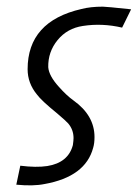

<svg xmlns="http://www.w3.org/2000/svg" viewBox="-20 -416 414 577"><path d="M374 -388 347 -333Q287 -347 229 -338Q182 -331 153 -295.5Q124 -260 125 -214Q127 -188 157 -155Q180 -129 201 -114Q264 -69 264 -4Q264 15 260 28Q237 115 114 137Q80 144 29 139L41 82Q89 88 122 83Q185 73 199 20Q201 6 201 -1Q201 -26 185 -45Q179 -52 152 -75Q104 -114 91 -132Q63 -166 63 -208Q63 -352 225 -389Q252 -396 289 -396Q299 -396 374 -388Z"/></svg>

Font: GFS Neohellenic Rg
Style: Italic
Weight: 400
Italic angle: -12°
Designer: Takis Katsoulidis and George D. Matthiopoulos
Foundry: Takis Katsoulidis and George D. Matthiopoulos
Version: Version 1.0